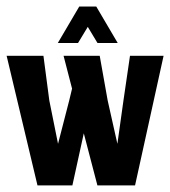

<svg xmlns="http://www.w3.org/2000/svg" viewBox="-35 -559 513 579"><path d="M200.3 -429.3 229.7 -478 259 -429.3H320L255.3 -539.3H204L139.3 -429.3ZM183.3 0 217.7 -157 258.7 0H372.3L458.3 -390.7H357L337.3 -256L319 -125.3L289.7 -256L265.7 -390.7H156.7L182.3 -291.7L173.7 -256L140 -125.3L113.7 -256L96 -390.7H-15L78 0Z"/></svg>

Font: Jomhuria
Style: Regular
Weight: 400
Designer: Arabic design by Kourosh Beigpour, Latin design by Eben Sorkin, engineering by Lasse Fister and Khaled Hosney
Version: Version 1.0010